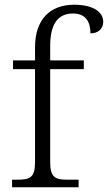

<svg xmlns="http://www.w3.org/2000/svg" viewBox="-20 -791 456 811"><path d="M31 0H312V-32H267C215 -32 192 -39 192 -107V-499H334V-536H192V-597C192 -684 221 -734 288 -734C346 -734 362 -694 362 -650C392 -650 416 -667 416 -699C416 -737 379 -771 293 -771C190 -771 128 -707 128 -592V-536H35V-499H128V-107C128 -39 105 -32 53 -32H31Z"/></svg>

Font: Noto Serif Lao Light
Style: Regular
Weight: 300
Designer: Monotype Design Team
Foundry: Monotype Imaging Inc.
Version: Version 2.003